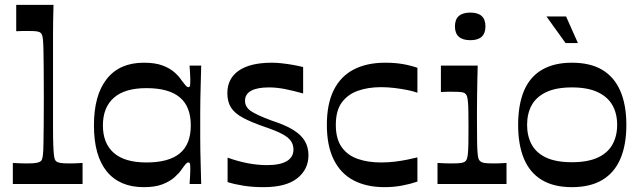

<svg xmlns="http://www.w3.org/2000/svg" viewBox="-20 -760 2651 793"><path d="M33 0V-87Q49 -86 63.5 -85.5Q78 -85 93 -85Q120 -85 131.5 -87.5Q143 -90 148 -94Q151 -96 153.5 -102Q156 -108 157.5 -122.5Q159 -137 159.5 -165.5Q160 -194 160.5 -241Q161 -288 161 -360Q161 -430 160.5 -477Q160 -524 159.5 -552Q159 -580 157.5 -595Q156 -610 153.5 -616Q151 -622 148 -624Q143 -629 132 -630.5Q121 -632 98 -632Q85 -632 73 -632Q61 -632 47 -631V-740H201Q200 -705 199.5 -676Q199 -647 199 -618.5Q199 -590 199 -554Q199 -518 199 -469Q199 -420 199 -351Q199 -282 199 -236.5Q199 -191 200 -163.5Q201 -136 202.5 -122Q204 -108 206.5 -102Q209 -96 212 -94Q218 -89 229.5 -87Q241 -85 268 -85Q281 -85 293.5 -85.5Q306 -86 321 -87V0Z M574 13Q474 13 421 -52Q368 -117 368 -242Q368 -367 421 -434Q474 -501 574 -501Q621 -501 651.5 -489.5Q682 -478 701 -461Q720 -444 730 -428Q742 -412 747.5 -406Q753 -400 758 -400Q764 -400 765 -407Q766 -414 766 -433Q766 -442 765 -457.5Q764 -473 763 -489H811Q810 -446 809 -412Q808 -378 807.5 -349Q807 -320 807 -294Q807 -268 807 -242Q807 -216 807 -191Q807 -166 807.5 -137.5Q808 -109 809 -75.5Q810 -42 811 0H763Q764 -16 765 -31.5Q766 -47 766 -58Q766 -75 765 -82Q764 -89 758 -89Q753 -89 747.5 -83Q742 -77 730 -60Q720 -45 701 -28Q682 -11 651.5 1Q621 13 574 13ZM585 -89Q677 -89 722.5 -126.5Q768 -164 768 -242Q768 -320 722.5 -358Q677 -396 585 -396Q495 -396 450 -356Q405 -316 405 -242Q405 -168 450 -128.5Q495 -89 585 -89Z M920 -8V-109Q961 -94 1002.5 -86Q1044 -78 1082 -78Q1137 -78 1164.5 -94.5Q1192 -111 1192 -142Q1192 -162 1182 -177Q1172 -192 1147.5 -205.5Q1123 -219 1079 -234Q1020 -254 984.5 -273Q949 -292 934 -316Q919 -340 919 -375Q919 -436 966.5 -468.5Q1014 -501 1103 -501Q1122 -501 1144.5 -498.5Q1167 -496 1190 -492Q1213 -488 1232 -483V-374Q1193 -385 1158 -392Q1123 -399 1091 -399Q1042 -399 1017 -385Q992 -371 992 -344Q992 -318 1016 -301.5Q1040 -285 1102 -262Q1158 -244 1191 -223.5Q1224 -203 1239 -177.5Q1254 -152 1254 -119Q1254 -60 1207.5 -23.5Q1161 13 1069 13Q1023 13 985.5 7Q948 1 920 -8Z M1568 13Q1494 13 1440.5 -15Q1387 -43 1358.5 -100.5Q1330 -158 1330 -244Q1330 -331 1358.5 -388Q1387 -445 1441 -473Q1495 -501 1571 -501Q1611 -501 1643 -495.5Q1675 -490 1704 -480V-377Q1688 -383 1663.5 -388Q1639 -393 1610.5 -396.5Q1582 -400 1554 -400Q1500 -400 1458 -385Q1416 -370 1391.5 -336.5Q1367 -303 1367 -244Q1367 -186 1391.5 -152Q1416 -118 1458 -103.5Q1500 -89 1554 -89Q1584 -89 1612 -92.5Q1640 -96 1664 -101Q1688 -106 1704 -110V-10Q1675 0 1640.5 6.5Q1606 13 1568 13Z M1787 0V-87Q1803 -86 1817 -85.5Q1831 -85 1845 -85Q1873 -85 1885 -87Q1897 -89 1902 -94Q1906 -97 1908.5 -104Q1911 -111 1912.5 -125.5Q1914 -140 1914.5 -165.5Q1915 -191 1915 -234Q1915 -275 1914.5 -301Q1914 -327 1912.5 -341.5Q1911 -356 1908.5 -363Q1906 -370 1902 -373Q1897 -378 1886 -379.5Q1875 -381 1851 -381Q1838 -381 1826.5 -381Q1815 -381 1801 -380V-489H1953Q1952 -459 1951.5 -427.5Q1951 -396 1950.5 -365.5Q1950 -335 1950 -307.5Q1950 -280 1950 -259Q1950 -207 1950.5 -176Q1951 -145 1952.5 -128Q1954 -111 1956.5 -104Q1959 -97 1964 -94Q1969 -89 1980 -87Q1991 -85 2020 -85Q2032 -85 2045 -85.5Q2058 -86 2072 -87V0ZM1923 -594Q1859 -594 1859 -651Q1859 -708 1923 -708Q1985 -708 1985 -651Q1985 -594 1923 -594Z M2342 13Q2267 13 2217.5 -17Q2168 -47 2144 -104.5Q2120 -162 2120 -244Q2120 -327 2144 -384.5Q2168 -442 2218 -471.5Q2268 -501 2342 -501Q2418 -501 2467.5 -471.5Q2517 -442 2542 -384.5Q2567 -327 2567 -244Q2567 -162 2542.5 -104.5Q2518 -47 2468 -17Q2418 13 2342 13ZM2342 -90Q2407 -90 2448.5 -109Q2490 -128 2509.5 -163Q2529 -198 2529 -244Q2529 -291 2509.5 -325.5Q2490 -360 2448.5 -379.5Q2407 -399 2342 -399Q2277 -399 2236 -379.5Q2195 -360 2176 -325.5Q2157 -291 2157 -244Q2157 -198 2176 -163Q2195 -128 2236 -109Q2277 -90 2342 -90ZM2316 -582 2237 -692H2318L2367 -582Z"/></svg>

Font: Ojuju SemiBold
Style: Regular
Weight: 600
Designer: Chisaokwu Joboson, Mirko Velimirovic
Foundry: Udi Foundry
Version: Version 1.000